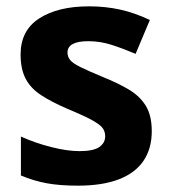

<svg xmlns="http://www.w3.org/2000/svg" viewBox="-20 -576 537 606"><path d="M459 -162Q459 -107 433 -68.5Q407 -30 355 -10Q303 10 226 10Q169 10 128 2.5Q87 -5 46 -22V-145Q90 -125 141 -112Q192 -99 231 -99Q275 -99 293.5 -112Q312 -125 312 -146Q312 -160 304.5 -171Q297 -182 272 -196Q247 -210 194 -232Q143 -254 110 -275.5Q77 -297 61 -327.5Q45 -358 45 -404Q45 -480 104 -518Q163 -556 261 -556Q312 -556 358 -546Q404 -536 453 -513L408 -406Q368 -423 332 -434.5Q296 -446 259 -446Q226 -446 209.5 -437Q193 -428 193 -410Q193 -397 201.5 -386.5Q210 -376 234.5 -364Q259 -352 307 -332Q354 -313 388 -292.5Q422 -272 440.5 -241.5Q459 -211 459 -162Z"/></svg>

Font: Noto Sans Kannada
Style: Regular
Weight: 400
Designer: Jelle Bosma - Monotype Design Team
Foundry: Monotype Imaging Inc.
Version: Version 2.003